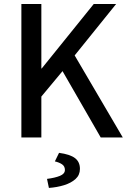

<svg xmlns="http://www.w3.org/2000/svg" viewBox="-20 -675 623 943"><path d="M85 0V-655.3H183.1V-338.9H185.1L440.4 -655.3H550.3L346.7 -402.8L583 0H474.6L287.1 -325.7L183.1 -200.7V0ZM220.2 248 210.9 203.6Q250 198.7 274.4 188.7Q298.8 178.7 298.8 159.7Q298.8 141.6 284.9 132.1Q271 122.6 249.5 117.7L270 75.7Q324.2 83 348.4 101.6Q372.6 120.1 372.6 154.3Q372.6 184.6 351.1 204.1Q329.6 223.6 294.9 234.4Q260.3 245.1 220.2 248Z"/></svg>

Font: Varta Light SemiBold
Style: Regular
Weight: 600
Version: Version 1.004